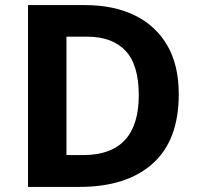

<svg xmlns="http://www.w3.org/2000/svg" viewBox="-20 -734 780 754"><path d="M682 -364Q682 -183 579.5 -91.5Q477 0 292 0H90V-714H314Q426 -714 508.5 -674Q591 -634 636.5 -556.5Q682 -479 682 -364ZM525 -360Q525 -479 473 -534.5Q421 -590 322 -590H241V-125H306Q525 -125 525 -360Z"/></svg>

Font: Noto Sans Devanagari UI
Style: Bold
Weight: 700
Designer: Jelle Bosma - Monotype Design Team
Foundry: Monotype Imaging Inc.
Version: Version 2.004; ttfautohint (v1.8.4.7-5d5b)